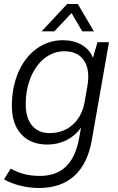

<svg xmlns="http://www.w3.org/2000/svg" viewBox="-27 -710 585 955"><path d="M515 -500 430 -15Q410 103 343.5 164Q277 225 168 225Q119 225 73.5 213.5Q28 202 -7 182L26 129Q61 148 96 156.5Q131 165 171 165Q253 165 301.5 118Q350 71 367 -25L376 -76Q349 -36 305 -13.5Q261 9 209 9Q126 9 79 -42Q32 -93 32 -183Q32 -276 64.5 -351Q97 -426 155.5 -468Q214 -510 287 -510Q339 -510 378.5 -487.5Q418 -465 434 -425H436L458 -500ZM412 -328Q412 -388 381 -421.5Q350 -455 293 -455Q239 -455 195 -420.5Q151 -386 126 -325.5Q101 -265 101 -191Q101 -123 132.5 -85.5Q164 -48 220 -48Q288 -48 334.5 -89.5Q381 -131 394 -203L408 -284Q412 -305 412 -328ZM307 -690H360L440 -554H382L329 -645L243 -554H180Z"/></svg>

Font: Sarabun Light
Style: Italic
Weight: 300
Italic angle: -10°
Designer: Suppakit Chalermlarp | Katatrad Co.,Ltd.
Foundry: Cadson Demak Co.,Ltd.
Version: Version 1.000; ttfautohint (v1.6)